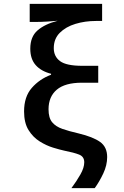

<svg xmlns="http://www.w3.org/2000/svg" viewBox="-20 -780 640 989"><path d="M348 189Q374 154 394 119Q414 84 414 56Q414 27 388 16.5Q362 6 311 -4Q288 -9 253.5 -19.5Q219 -30 184.5 -51.5Q150 -73 127 -110Q104 -147 104 -206Q104 -282 144 -327.5Q184 -373 243 -395V-400Q192 -413 164 -444.5Q136 -476 136 -529Q136 -591 173.5 -623.5Q211 -656 277 -673Q256 -671 224.5 -669Q193 -667 165 -667H133V-760H506V-672H474Q418 -672 368.5 -657Q319 -642 288 -611Q257 -580 257 -532Q257 -489 289.5 -465Q322 -441 404 -441H486V-354H402Q315 -354 272.5 -318Q230 -282 230 -217Q230 -173 248.5 -150.5Q267 -128 301.5 -116Q336 -104 384 -93Q459 -75 495.5 -49Q532 -23 532 29Q532 71 512 113.5Q492 156 468 189Z"/></svg>

Font: Noto Sans Mono SemiBold
Style: Regular
Weight: 600
Designer: Monotype Design Team
Foundry: Monotype Imaging Inc.
Version: Version 2.014; ttfautohint (v1.8.4.7-5d5b)